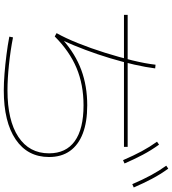

<svg xmlns="http://www.w3.org/2000/svg" viewBox="34 -930 931 1040"><g transform="rotate(90 500.0 -409.5)"><path d="M60 -615V-635H775V-615ZM847 -610Q822 -668 798.5 -711.5Q775 -755 747 -794L763 -805Q794 -762 818 -716.5Q842 -671 865 -618ZM977 -660Q952 -718 928.5 -761.5Q905 -805 877 -844L893 -855Q924 -812 948 -766.5Q972 -721 995 -668ZM469 36Q428 36 378 32Q328 28 276.5 21.5Q225 15 178 6L182 -14Q253 0 330.5 8Q408 16 469 16Q632 16 721 -43Q810 -102 810 -209Q810 -301 744 -348.5Q678 -396 550 -396Q438 -396 347.5 -358Q257 -320 177 -240L159 -250Q186 -298 213.5 -366.5Q241 -435 265 -511.5Q289 -588 306.5 -660Q324 -732 330 -786L350 -784Q344 -735 329.5 -671Q315 -607 294.5 -539Q274 -471 249.5 -406Q225 -341 201 -288L195 -284Q272 -352 359 -384Q446 -416 550 -416Q640 -416 702.5 -392Q765 -368 797.5 -322Q830 -276 830 -209Q830 -93 735 -28.5Q640 36 469 36Z"/></g></svg>

Font: M PLUS 1 Thin Thin
Style: Regular
Weight: 250
Version: Version 1.001